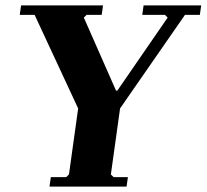

<svg xmlns="http://www.w3.org/2000/svg" viewBox="-20 -690 764 710"><path d="M511 -670H724L719 -635H664L424 -289L390 -45L400 -35H453L448 0H163L168 -35H225L235 -45L269 -289L108 -635H53L58 -670H361L356 -635H300L290 -625L409 -355H414L600 -625L590 -635H506Z"/></svg>

Font: Brygada 1918
Style: Bold Italic
Weight: 700
Italic angle: -8°
Designer: Mateusz Machalski | Borys Kosmynka | Przemek Hoffer
Foundry: NIEPODLEGLA 2018
Version: Version 3.006